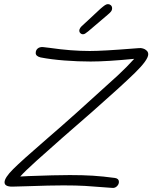

<svg xmlns="http://www.w3.org/2000/svg" viewBox="-20 -928 738 930"><path d="M287 -30Q222 -30 112 -26L39 -24Q2 -24 2 -45Q2 -67 43.5 -108.5Q85 -150 195 -245Q291 -328 351 -382Q510 -525 552 -564Q594 -603 630 -643Q498 -630 419 -630Q358 -630 292.5 -635Q227 -640 176 -650Q153 -656 153 -671Q153 -685 162.5 -693Q172 -701 188 -700L222 -696Q325 -681 415 -681Q478 -681 627 -693L654 -695Q663 -696 673 -693Q683 -690 689 -684Q698 -677 698 -665Q698 -638 633 -574.5Q568 -511 426 -386L395 -359Q300 -276 286 -264Q212 -199 156 -148.5Q100 -98 78 -73Q88 -73 116 -75Q249 -80 318 -80Q381 -80 429.5 -77Q478 -74 537 -66Q556 -63 556 -47Q556 -35 546 -25.5Q536 -16 522 -18Q434 -25 392 -27.5Q350 -30 287 -30ZM364 -779Q364 -792 381 -806L467 -886Q481 -898 488.5 -903Q496 -908 503 -908Q511 -908 517 -902.5Q523 -897 523 -888Q523 -879 517.5 -872Q512 -865 501 -856L407 -776Q397 -768 392 -765Q387 -762 381 -762Q375 -762 369.5 -767Q364 -772 364 -779Z"/></svg>

Font: Mali Light
Style: Italic
Weight: 300
Italic angle: -10°
Version: Version 1.000; ttfautohint (v1.6)